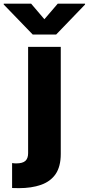

<svg xmlns="http://www.w3.org/2000/svg" viewBox="-94 -794 472 1019"><path d="M55.2 19V-545.4H228.5V22.9Q228.5 89.4 201.2 129.9Q173.8 169.4 123.5 187Q73.7 204.6 5.4 204.6Q-6.8 204.6 -12.2 204.1Q-14.6 204.1 -20.5 204.1Q-26.4 204.1 -29.8 203.6V71.8Q-27.8 71.8 -24.2 72Q-20.5 72.3 -18.6 72.8Q-15.1 73.2 -8.3 73.2Q26.4 73.2 41 59.6Q55.2 46.4 55.2 19ZM-74.2 -774.4H71.3L141.6 -691.9L212.4 -774.4H357.4V-770L204.1 -610.8H79.6L-74.2 -770Z"/></svg>

Font: My Font
Style: Regular
Weight: 500
Designer: Rasmus Andersson
Foundry: rsms
Version: Version 0.001